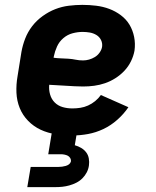

<svg xmlns="http://www.w3.org/2000/svg" viewBox="-20 -548 640 788"><path d="M277 8Q243 8 209.5 3Q176 -2 147 -15.5Q118 -29 95.5 -52Q73 -75 61 -104.5Q49 -134 47.5 -167.5Q46 -201 52 -235L68 -335Q73 -363 83.5 -390Q94 -417 112 -440.5Q130 -464 155 -482Q180 -500 207 -510.5Q234 -521 262.5 -524.5Q291 -528 318 -528Q347 -528 375 -524.5Q403 -521 428.5 -511.5Q454 -502 476 -485.5Q498 -469 511.5 -446.5Q525 -424 530.5 -396.5Q536 -369 532 -340Q528 -318 517.5 -296.5Q507 -275 490.5 -257.5Q474 -240 453.5 -227Q433 -214 411 -206.5Q389 -199 366.5 -196Q344 -193 321 -193Q304 -193 286.5 -194Q269 -195 251.5 -196Q234 -197 217 -198Q200 -199 182 -200Q180 -180 185.5 -160.5Q191 -141 204.5 -127.5Q218 -114 237 -108.5Q256 -103 277 -103Q293 -103 309.5 -105.5Q326 -108 341.5 -115Q357 -122 370.5 -133Q384 -144 394 -158L507 -108Q488 -80 461.5 -56.5Q435 -33 404.5 -18.5Q374 -4 341.5 2Q309 8 277 8ZM321 -300Q333 -300 345.5 -303.5Q358 -307 369.5 -314Q381 -321 389 -332.5Q397 -344 399 -356Q401 -371 394.5 -384Q388 -397 375.5 -404.5Q363 -412 348.5 -414.5Q334 -417 319 -417Q299 -417 278 -411.5Q257 -406 240 -391.5Q223 -377 214 -357Q205 -337 201 -317L200 -311Q215 -309 230.5 -308.5Q246 -308 261 -307Q276 -306 290.5 -303Q305 -300 321 -300ZM92 220 106 137H221Q228 137 235 136Q242 135 249.5 133Q257 131 263 126.5Q269 122 271 115Q272 107 268 100.5Q264 94 258 91Q252 88 244.5 86.5Q237 85 230 85H178L192 0H295L287 48Q301 52 313 59Q325 66 333.5 77Q342 88 344.5 102.5Q347 117 345 131Q343 146 336 159.5Q329 173 318 184Q307 195 293 202Q279 209 264.5 213Q250 217 236 218.5Q222 220 207 220Z"/></svg>

Font: Iosevka SS04 Heavy Extended
Style: Italic
Weight: 900
Width: 7
Italic angle: -9°
Monospace: yes
Designer: Belleve Invis
Foundry: Belleve Invis
Version: Version 19.0.0; ttfautohint (v1.8.4)